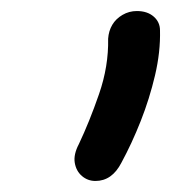

<svg xmlns="http://www.w3.org/2000/svg" viewBox="-20 -737 310 348"><path d="M153 -409Q139 -409 128.5 -418Q118 -427 115.5 -442Q113 -457 123 -476Q142 -516 159.5 -566.5Q177 -617 176 -667Q177 -681 183.5 -692Q190 -703 202 -710Q214 -717 228 -717Q247 -717 258.5 -707Q270 -697 270 -682Q271 -643 261 -600.5Q251 -558 235 -517.5Q219 -477 200 -442Q183 -409 153 -409Z"/></svg>

Font: Shantell Sans
Style: Italic
Weight: 400
Italic angle: -11°
Designer: Stephen Nixon, Anya Danilova, Shantell Martin
Foundry: Arrow Type
Version: Version 1.011;[c5ecc13dd]